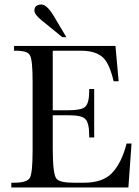

<svg xmlns="http://www.w3.org/2000/svg" viewBox="-20 -828 616 848"><path d="M163 -739Q132 -764 132 -781Q132 -808 163 -808Q188 -808 220 -753L273 -664H255ZM561 -194 547 0H30V-21H42Q99 -21 111.5 -42Q124 -63 124 -162V-469Q124 -565 112 -584Q102 -604 50 -604H42V-625H490L504 -469H482Q463 -548 435 -574Q402 -604 338 -604H213V-341H279Q340 -341 356 -356Q374 -372 374 -427V-435H396V-221H374V-229Q374 -287 356 -303Q340 -319 282 -319H213V-172Q213 -56 230 -38Q245 -21 305 -21H351Q432 -21 473 -62Q517 -107 539 -194Z"/></svg>

Font: New Athena Unicode
Style: Regular
Weight: 400
Designer: J. Rusten 1997; rev. by R. Hancock 2001, 2002, rev. by D. Mastronarde 2002-2021
Foundry: GreekKeys New Athena Unicode
Version: Version 5.008